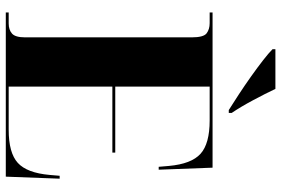

<svg xmlns="http://www.w3.org/2000/svg" viewBox="-174 -797 971 663"><g transform="rotate(90 311.5 -465.5)"><path d="M23 0V-10H61Q83 -10 96 -21.5Q109 -33 109 -67V-642Q109 -683 95 -693.5Q81 -704 60 -704H23V-714H559L566 -528H556L553 -563Q546 -641 511 -672.5Q476 -704 396 -704H279V-378H507V-368H279V-10H428Q508 -10 542.5 -41.5Q577 -73 584 -151L587 -186H597L590 0ZM360 -770Q336 -785 305.5 -805Q275 -825 244 -847Q213 -869 188 -888.5Q163 -908 150 -921V-931H287Q303 -897 326 -854Q349 -811 370 -780V-770Z"/></g></svg>

Font: Noto Serif Display SemiCondensed ExtraBold
Style: Regular
Weight: 800
Width: 4
Designer: Monotype Design Team
Foundry: Monotype Imaging Inc.
Version: Version 2.009